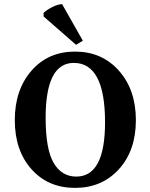

<svg xmlns="http://www.w3.org/2000/svg" viewBox="-20 -994 732 934"><path d="M282 -974 383 -796 350 -776 192 -914V-931Q206 -945 233 -959Q260 -973 282 -974ZM491 -399Q491 -688 339 -688Q202 -688 202 -421Q202 -268 241 -201.5Q280 -135 351 -135Q491 -135 491 -399ZM558.5 -171Q476 -80 345 -80Q214 -80 133 -171Q52 -262 52 -409.5Q52 -557 133 -650Q214 -743 345 -743Q476 -743 558.5 -650Q641 -557 641 -409.5Q641 -262 558.5 -171Z"/></svg>

Font: Halant Semibold
Style: Regular
Weight: 600
Version: Version 1.100;PS 1.0;hotconv 1.0.78;makeotf.lib2.5.61930; tt